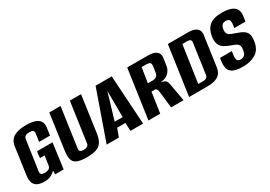

<svg xmlns="http://www.w3.org/2000/svg" viewBox="4 -1086 2361 1681"><g transform="rotate(-30 1184.0 -245.5)"><path d="M125.2 8.6Q89.4 8.6 61.7 -2.2Q34.1 -13.1 21.4 -41.3Q8.7 -69.6 16 -122.1L53.6 -388.9Q62 -449.5 107.7 -475.4Q153.4 -501.3 230.2 -501.3Q278 -501.3 313.7 -491.1Q349.3 -480.9 367.1 -456.3Q384.8 -431.8 378.5 -388.9L368.1 -316.3H257.5L269 -395.1Q271.5 -411.2 266.3 -418.9Q261.1 -426.6 250.4 -429.6Q239.7 -432.5 225.1 -432.5Q211.2 -432.5 199 -429.6Q186.9 -426.6 179.1 -418.9Q171.3 -411.2 168.7 -395.1L125 -93.5Q123 -78.1 128.1 -70Q133.1 -62 144 -59.4Q154.8 -56.8 169.1 -56.8Q190.5 -56.8 206.7 -65.3Q223 -73.7 225.9 -93.5L240.5 -189.6H193.3L200.7 -254.3H357.6L323.2 0H238L237.5 -35.3Q235.9 -34.7 233.5 -33Q231.1 -31.4 229.2 -30.5Q217.4 -17.9 192.4 -4.6Q167.4 8.6 125.2 8.6Z M554.2 10Q497.9 10 463.8 -1.7Q429.7 -13.5 417.5 -43.6Q405.4 -73.8 412.4 -129.1L463.6 -495H577.6L521 -96.4Q518 -77.3 528.7 -68.8Q539.4 -60.2 561.7 -60.2Q583 -60.2 597.3 -68Q611.5 -75.7 614.5 -96.4L671.5 -495H784.5L733.2 -129.8Q725.2 -74.1 704.7 -43.6Q684.1 -13.1 647.2 -1.6Q610.2 10 554.2 10Z M758 0 931.8 -495H1095.3L1126.3 0H998.7L994.7 -82.3H911.6L881.3 0ZM919 -138.5H999.9L998.5 -404.1Z M1180.5 0 1251.5 -495H1463Q1520.4 -495 1546.8 -472.2Q1573.2 -449.5 1567.6 -411.3L1556.3 -334.7Q1550.6 -296.9 1522.5 -268.8Q1494.4 -240.6 1442.3 -236.5L1442.6 -234.8Q1476 -230.3 1488 -216.4Q1500 -202.5 1505.2 -170.7L1535.4 0H1409.5L1391.2 -163.2Q1390.2 -174.5 1387.3 -184Q1384.4 -193.5 1378.7 -199.5Q1373.1 -205.6 1362.8 -205.6H1329.9L1299.3 0ZM1338.7 -284.6H1385.5Q1409 -284.6 1424.8 -295Q1440.7 -305.3 1444.6 -333.2L1453.3 -390.9Q1456.9 -416.6 1446.2 -425.5Q1435.5 -434.4 1418.1 -434.4H1362.2Z M1591.5 0 1662.5 -495H1865.7Q1906.1 -495 1931.5 -484.6Q1956.8 -474.3 1967.5 -454.3Q1978.1 -434.4 1974.1 -406.4L1931.7 -105.6Q1924.1 -49.1 1886.1 -24.6Q1848 0 1778.7 0ZM1718.1 -58.6H1768Q1786.2 -58.6 1799.8 -66Q1813.5 -73.4 1816.4 -95.7L1858.8 -394.2Q1862 -415.2 1852.1 -423.4Q1842.3 -431.6 1822.5 -431.6H1772.5Z M2136 6.4Q2050.7 6.4 2016.4 -24Q1982.2 -54.3 1992.8 -130.8L1997.5 -161.2H2116.3L2111 -124.7Q2106 -89 2115 -73.8Q2123.9 -58.7 2148.5 -58.7Q2171 -58.7 2186.4 -71.6Q2201.7 -84.5 2207.3 -123Q2212 -154.8 2202.3 -169.8Q2192.7 -184.8 2169.9 -194.2Q2147.1 -203.7 2109.8 -218Q2078.1 -230.8 2058.2 -248.5Q2038.3 -266.3 2031.4 -292.7Q2024.5 -319 2029.5 -357Q2038.9 -425.2 2080.3 -460.8Q2121.8 -496.4 2211.3 -496.4Q2290.1 -496.4 2327.5 -467Q2364.8 -437.6 2356.8 -378.8L2349.4 -325H2236L2240 -351.9Q2245 -388.8 2236.7 -402.7Q2228.3 -416.7 2201.5 -416.7Q2175.2 -416.7 2163.4 -403.3Q2151.5 -390 2147 -360.4Q2143.3 -332.3 2154.1 -317.4Q2164.9 -302.5 2184.1 -294.8Q2203.3 -287 2224.2 -280.1Q2271.3 -265.1 2296.1 -248Q2321 -231 2328.4 -205.5Q2335.9 -180 2329.9 -139.4Q2319.2 -60.5 2265.8 -27.1Q2212.4 6.4 2136 6.4Z"/></g></svg>

Font: Alumni Sans SC Thin
Style: Italic
Weight: 100
Italic angle: -8°
Designer: Robert E. Leuschke
Foundry: Robert E. Leuschke
Version: Version 1.016